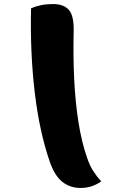

<svg xmlns="http://www.w3.org/2000/svg" viewBox="-20 -793 640 946"><path d="M133 -752Q155 -762 182 -767.5Q209 -773 240 -773Q295 -773 320 -743.5Q345 -714 343 -637Q340 -517 345.5 -403.5Q351 -290 366.5 -191.5Q382 -93 409 -16Q422 23 439.5 50Q457 77 479 101Q455 117 431 125Q407 133 376 133Q327 133 289 104.5Q251 76 226 6Q174 -144 151 -339Q128 -534 133 -752Z"/></svg>

Font: Recursive Mn Csl St Blk
Style: Italic
Weight: 900
Italic angle: -15°
Monospace: yes
Version: Version 1.079;hotconv 1.0.112;makeotfexe 2.5.65598; ttfautoh